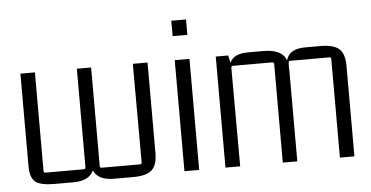

<svg xmlns="http://www.w3.org/2000/svg" viewBox="-48 -751 1629 844"><g transform="rotate(-5 766.5 -329.0)"><path d="M246 6H159Q100 6 76.5 -12Q53 -30 53 -83V-490H117V-55Q117 -47 126 -47H293Q302 -47 302 -55V-490H365V-55Q365 -47 374 -47H541Q550 -47 550 -55L549 -490H614V-91Q614 -37 589.5 -15.5Q565 6 508 6H421Q354 6 333 -38Q312 6 246 6Z M799 -596H734V-664H799ZM799 0H734V-490H799Z M1057 -496H1126Q1208 -496 1226 -446Q1239 -496 1310 -496H1378Q1435 -496 1459.5 -474.5Q1484 -453 1484 -399V0H1420V-435Q1420 -443 1411 -443H1240Q1232 -443 1232 -435L1231 -415Q1232 -410 1232 -399V0H1168V-435Q1168 -443 1159 -443H988Q979 -443 979 -435L980 0H915V-490H970L977 -457Q994 -496 1057 -496Z"/></g></svg>

Font: Gemunu Libre Light
Style: Regular
Weight: 300
Designer: Puspanada Ekanayake, Sola Matas, Pathum Egodawatta, Kosala Senevirathne
Foundry: mooniak
Version: Version 1.100